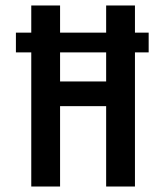

<svg xmlns="http://www.w3.org/2000/svg" viewBox="-20 -680 601 700"><path d="M38 -561H522V-489H38ZM367 0V-660H472V0ZM94 0V-660H199V0ZM155 -293V-383H412V-293Z"/></svg>

Font: Bricolage Grotesque 24pt Condensed Medium
Style: Regular
Weight: 500
Width: 3
Designer: Mathieu Triay
Foundry: Atelier Triay
Version: Version 1.001;gftools[0.9.33.dev8+g029e19f]